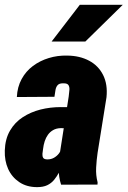

<svg xmlns="http://www.w3.org/2000/svg" viewBox="-21 -770 532 801"><path d="M229 -132.8 265.6 -367.2Q266.6 -379.9 268.3 -392.3Q270 -404.8 265.4 -413.8Q260.7 -422.9 243.2 -422.4Q226.1 -422.9 219 -414.3Q211.9 -405.8 210.2 -392.6Q208.5 -379.4 206.1 -366.2L49.3 -365.2Q51.3 -407.2 69.1 -439.9Q86.9 -472.7 116.2 -494.6Q145.5 -516.6 182.4 -527.8Q219.2 -539.1 259.3 -538.1Q311.5 -537.6 350.6 -516.8Q389.6 -496.1 409.2 -457Q428.7 -418 423.3 -364.3L386.2 -132.8Q381.8 -102.5 380.1 -70.8Q378.4 -39.1 386.2 -9.3L385.7 0L233.9 0.5Q223.6 -31.2 223.9 -65.4Q224.1 -99.6 229 -132.8ZM279.8 -322.8 265.1 -234.9 231.9 -235.4Q213.9 -234.9 200.7 -227.3Q187.5 -219.7 179 -207.8Q170.4 -195.8 165.5 -180.7Q160.6 -165.5 158.7 -148.9Q156.7 -138.2 156 -128.2Q155.3 -118.2 159.2 -111.6Q163.1 -105 177.2 -105Q191.9 -105 204.1 -111.8Q216.3 -118.7 224.6 -129.4Q232.9 -140.1 234.9 -153.8L244.1 -87.4Q234.9 -68.8 225.6 -51.3Q216.3 -33.7 204.6 -19.5Q192.9 -5.4 176 2.7Q159.2 10.7 133.8 10.7Q90.3 10.7 59.3 -10.3Q28.3 -31.2 12.9 -65.4Q-2.4 -99.6 -1 -142.1Q0.5 -190.4 20.8 -225.1Q41 -259.8 74.2 -281.2Q107.4 -302.7 147.9 -313Q188.5 -323.2 232.4 -323.2ZM194.3 -596.7 312 -750H491.2L335 -596.7Z"/></svg>

Font: Roboto Condensed Black
Style: Italic
Weight: 900
Italic angle: -12°
Designer: Christian Robertson
Foundry: Google
Version: Version 3.008; 2023